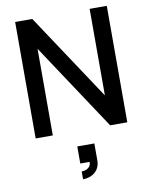

<svg xmlns="http://www.w3.org/2000/svg" viewBox="-106 -797 918 1169"><g transform="rotate(-10 353.0 -212.5)"><path d="M70 0H176V-535.5L530.5 0H636.5V-720H530.5V-185L176 -720H70ZM311 295C369.5 295 416.5 258.5 416.5 197.5V92H311V197.5H368.5C369.5 240.5 325 247 311 247Z"/></g></svg>

Font: Eudonet SemiBold
Style: Regular
Weight: 600
Designer: Mikhail Sharanda
Foundry: Mikhail Sharanda
Version: Version 4.503;Glyphs 3.1.2 (3151)